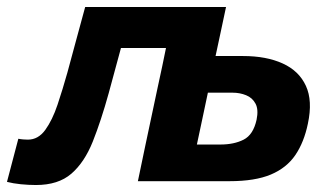

<svg xmlns="http://www.w3.org/2000/svg" viewBox="-63 -519 947 550"><path d="M40 11Q19.5 11 -3.2 8.8Q-26 6.5 -43 2L-10.5 -121.5Q-3 -120 4.8 -119.5Q12.5 -119 17 -119Q46.5 -119 66.8 -147Q87 -175 101.8 -219Q116.5 -263 130 -311Q143 -360 156.2 -407.8Q169.5 -455.5 181 -499H584.5Q576.5 -462.5 569.5 -428.5Q562.5 -394.5 554.5 -358.5H633Q700 -358.5 746.8 -337.2Q793.5 -316 813.2 -273.2Q833 -230.5 819 -165Q808 -111.5 783 -74.8Q758 -38 712.8 -19Q667.5 0 594.5 0H332Q343 -52.5 353.5 -103Q364 -153.5 377.5 -216L388 -265.5Q395.5 -300 401.5 -328.2Q407.5 -356.5 412.5 -381.5H283.5Q274.5 -348.5 265.5 -315.2Q256.5 -282 248.5 -252.5Q226.5 -173 202.8 -113.5Q179 -54 141.5 -21.5Q104 11 40 11ZM501 -105H568.5Q607.5 -105 635 -119Q662.5 -133 672 -176Q678 -205 669 -222Q660 -239 642 -246.2Q624 -253.5 603.5 -253.5H532.5Q524.5 -215.5 517 -180.2Q509.5 -145 501 -105Z"/></svg>

Font: Commissioner
Style: Bold Italic
Weight: 700
Italic angle: -12°
Designer: Kostas Bartsokas
Foundry: Kostas Bartsokas
Version: Version 1.000; ttfautohint (v1.8.3)